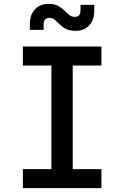

<svg xmlns="http://www.w3.org/2000/svg" viewBox="-20 -970 640 990"><path d="M98 0V-98H245V-632H98V-730H503V-632H355V-98H503V0ZM370 -811Q339 -811 320 -821Q301 -831 288 -844Q275 -857 263 -867.5Q251 -878 235 -878Q205 -878 205 -843V-816H134V-847Q134 -894 160.5 -922Q187 -950 230 -950Q261 -950 280 -939.5Q299 -929 312 -916Q325 -903 337 -893Q349 -883 365 -883Q395 -883 395 -915V-945H466V-913Q466 -866 439.5 -838.5Q413 -811 370 -811Z"/></svg>

Font: Tiny SemiBold
Style: Regular
Weight: 600
Designer: Philipp Nurullin, Konstantin Bulenkov
Foundry: JetBrains
Version: Version 2.251; ttfautohint (v1.8.4.7-5d5b)